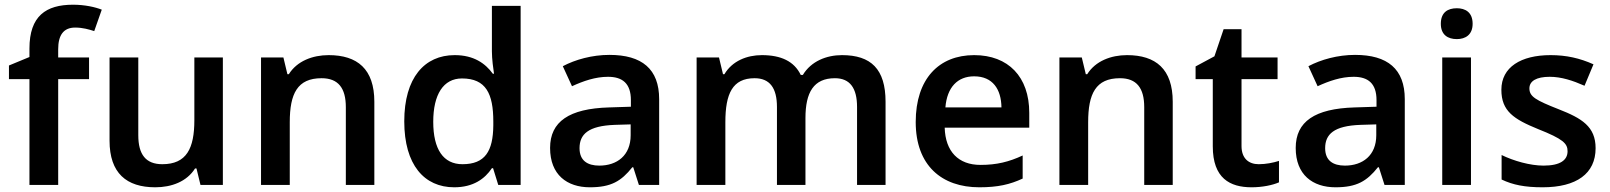

<svg xmlns="http://www.w3.org/2000/svg" viewBox="-20 -785 6834 815"><path d="M358 -449V-541H227V-576C227 -635 249 -668 299 -668C331 -668 358 -660 380 -653L412 -744C384 -755 340 -765 290 -765C175 -765 105 -717 105 -579V-543L18 -507V-449H105V0H227V-449Z M926 -541H805V-275C805 -155 772 -88 669 -88C599 -88 567 -129 567 -211V-541H445V-188C445 -50 517 10 639 10C708 10 773 -14 808 -70H814L831 0H926Z M1375 -551C1307 -551 1241 -526 1206 -470H1200L1183 -541H1088V0H1210V-266C1210 -387 1242 -453 1345 -453C1416 -453 1448 -411 1448 -330V0H1569V-353C1569 -492 1497 -551 1375 -551Z M1908 10C1989 10 2038 -26 2068 -71H2073L2095 0H2190V-760H2068V-567C2068 -535 2074 -491 2077 -472H2072C2040 -516 1991 -551 1910 -551C1782 -551 1696 -455 1696 -270C1696 -85 1781 10 1908 10ZM1943 -88C1862 -88 1819 -151 1819 -268C1819 -384 1862 -452 1941 -452C2043 -452 2074 -387 2074 -269V-253C2073 -143 2039 -88 1943 -88Z M2567 -552C2493 -552 2422 -532 2369 -504L2408 -419C2456 -441 2507 -459 2561 -459C2622 -459 2658 -431 2658 -360V-332L2565 -329C2396 -324 2315 -269 2315 -157C2315 -43 2387 10 2484 10C2574 10 2617 -16 2664 -75H2668L2692 0H2778V-364C2778 -492 2705 -552 2567 -552ZM2590 -255 2657 -257V-211C2657 -125 2599 -82 2524 -82C2474 -82 2440 -103 2440 -156C2440 -215 2477 -251 2590 -255Z M3554 -551C3488 -551 3423 -525 3388 -467H3379C3351 -525 3295 -551 3214 -551C3150 -551 3088 -526 3055 -470H3049L3032 -541H2937V0H3059V-266C3059 -387 3089 -453 3183 -453C3248 -453 3278 -411 3278 -331V0H3399V-284C3399 -393 3434 -453 3524 -453C3588 -453 3618 -411 3618 -331V0H3739V-353C3739 -492 3677 -551 3554 -551Z M4115 -551C3966 -551 3867 -451 3867 -267C3867 -82 3978 10 4137 10C4216 10 4267 -2 4321 -27V-125C4263 -98 4211 -85 4142 -85C4048 -85 3993 -142 3990 -243H4349V-306C4349 -459 4260 -551 4115 -551ZM4115 -461C4194 -461 4230 -406 4231 -329H3993C4000 -415 4045 -461 4115 -461Z M4764 -551C4696 -551 4630 -526 4595 -470H4589L4572 -541H4477V0H4599V-266C4599 -387 4631 -453 4734 -453C4805 -453 4837 -411 4837 -330V0H4958V-353C4958 -492 4886 -551 4764 -551Z M5323 -88C5280 -88 5250 -113 5250 -165V-449H5403V-541H5250V-661H5174L5135 -546L5055 -503V-449H5128V-164C5128 -28 5201 10 5293 10C5338 10 5382 1 5409 -11V-102C5384 -94 5353 -88 5323 -88Z M5732 -552C5658 -552 5587 -532 5534 -504L5573 -419C5621 -441 5672 -459 5726 -459C5787 -459 5823 -431 5823 -360V-332L5730 -329C5561 -324 5480 -269 5480 -157C5480 -43 5552 10 5649 10C5739 10 5782 -16 5829 -75H5833L5857 0H5943V-364C5943 -492 5870 -552 5732 -552ZM5755 -255 5822 -257V-211C5822 -125 5764 -82 5689 -82C5639 -82 5605 -103 5605 -156C5605 -215 5642 -251 5755 -255Z M6164 -750C6126 -750 6096 -733 6096 -684C6096 -637 6126 -619 6164 -619C6200 -619 6231 -637 6231 -684C6231 -733 6200 -750 6164 -750ZM6224 -541H6102V0H6224Z M6753 -156C6753 -248 6694 -283 6597 -321C6498 -360 6472 -375 6472 -410C6472 -441 6502 -459 6558 -459C6608 -459 6656 -443 6706 -421L6744 -512C6686 -538 6629 -551 6562 -551C6436 -551 6353 -500 6353 -404C6353 -313 6406 -279 6509 -237C6615 -195 6634 -176 6634 -143C6634 -106 6604 -82 6532 -82C6475 -82 6405 -102 6354 -127V-23C6402 0 6453 10 6528 10C6672 10 6753 -48 6753 -156Z"/></svg>

Font: Noto Sans Kayah Li SemiBold
Style: Regular
Weight: 600
Designer: Monotype Design Team, Sérgio Martins
Foundry: Monotype Imaging Inc.
Version: Version 2.002